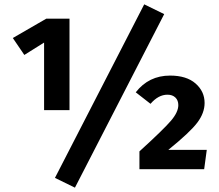

<svg xmlns="http://www.w3.org/2000/svg" viewBox="-20 -779 1009 884"><path d="M644 -759 736 -714 325 85 233 40ZM300 -693V-272H183V-583L92 -526L39 -604L193 -693ZM763 -431Q839 -431 880.5 -394.5Q922 -358 922 -305Q922 -259 888.5 -214.5Q855 -170 755 -89H932L920 0H622V-82Q734 -184 767.5 -223.5Q801 -263 801 -295Q801 -317 787.5 -330Q774 -343 751 -343Q709 -343 673 -301L605 -354Q665 -431 763 -431Z"/></svg>

Font: FiraGO
Style: Bold
Weight: 700
Designer: bBox Type
Foundry: bBox Type GmbH
Version: Version 1.001;PS 001.001;hotconv 1.0.88;makeotf.lib2.5.64775